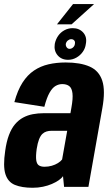

<svg xmlns="http://www.w3.org/2000/svg" viewBox="-27 -905 533 930"><path d="M131 4.5Q157.7 4.5 181.1 -0.5Q204.5 -5.4 224 -13.8Q243.4 -22.2 257.3 -31.8Q271.2 -41.4 278.2 -51.8L283.3 0H401.3L468.5 -379.9Q484.2 -466 468.3 -514.3Q452.4 -562.6 407.3 -582.5Q362.3 -602.4 291 -602.4Q246.5 -602.4 208 -593.5Q169.6 -584.7 137.8 -563.4Q105.9 -542.1 82 -504.8Q58.1 -467.5 42.6 -410.4L187.8 -387.7Q199.2 -431.6 212.9 -455.7Q226.5 -479.8 242.2 -488.8Q257.8 -497.7 274.5 -497.7Q295.5 -497.7 308.3 -488Q321.1 -478.2 324 -453.1Q327 -428.1 318.8 -383.1L314.2 -356.7H184.5Q157.4 -356.7 132 -351.9Q106.6 -347.1 84.9 -335.4Q63.2 -323.7 45.7 -303.1Q28.3 -282.5 16.2 -250.4Q4.2 -218.4 -1.8 -174.5Q-12.9 -100.1 -0.8 -61.7Q11.4 -23.2 45.1 -9.4Q78.8 4.5 131 4.5ZM188.4 -97.3Q172.1 -97.3 161.7 -103.7Q151.4 -110.1 148.6 -128.6Q145.8 -147.1 150.7 -183.7Q155.2 -212.4 162.1 -230Q169.1 -247.6 178.2 -256.3Q187.4 -264.9 198.6 -268.2Q209.8 -271.5 222.6 -271.5H298.5L273.8 -132.5Q266.8 -123.3 253.7 -115.1Q240.6 -106.9 223.7 -102.1Q206.9 -97.3 188.4 -97.3ZM302.8 -615.3Q324.2 -615.3 342.9 -625.9Q361.7 -636.5 373.9 -653.8Q386.2 -671.1 388.8 -692.3Q395.4 -725.3 376.4 -747Q357.3 -768.6 325.2 -768.6Q303.8 -768.6 285.4 -758.7Q266.9 -748.8 254.8 -731.6Q242.7 -714.3 238.3 -692.3Q233.2 -659.8 251.8 -637.5Q270.4 -615.3 302.8 -615.3ZM309.9 -668.4Q301.6 -668.4 296.3 -675.5Q290.9 -682.7 291.7 -692.2Q294 -702.9 301.8 -709Q309.5 -715.2 317.8 -715.2Q327.3 -715.2 332.6 -709Q338 -702.9 335.7 -692.2Q334.9 -682.7 327.1 -675.5Q319.4 -668.4 309.9 -668.4ZM248.9 -787.1H319.7L428.7 -885.3H326.8Z"/></svg>

Font: Anybody Thin Condensed
Style: Italic
Weight: 100
Width: 3
Italic angle: -10°
Version: Version 1.113;gftools[0.9.25]